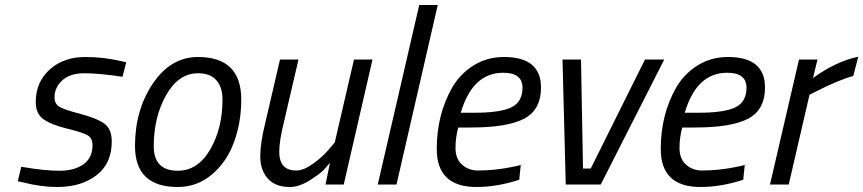

<svg xmlns="http://www.w3.org/2000/svg" viewBox="-20 -738 3453 768"><path d="M470 -431Q375 -445 317.5 -445Q260 -445 229 -416.5Q198 -388 198 -348Q198 -324 216 -312Q234 -300 299.5 -283Q365 -266 396 -244.5Q427 -223 427 -172Q427 -84 366 -37Q305 10 209 10Q145 10 74 -8L51 -13L65 -71Q157 -55 217.5 -55Q278 -55 314 -81Q350 -107 350 -157Q350 -185 331 -196.5Q312 -208 248.5 -223.5Q185 -239 154 -261Q123 -283 123 -330Q123 -410 179 -460Q235 -510 320 -510Q395 -510 462 -494L485 -489Z M772 -510Q945 -510 945 -340Q945 -247 915.5 -168Q886 -89 827 -39.5Q768 10 691 10Q520 10 520 -154Q520 -298 591.5 -404Q663 -510 772 -510ZM691 -55Q771 -55 820.5 -139.5Q870 -224 870 -341Q870 -389 845.5 -417Q821 -445 772 -445Q694 -445 644.5 -357.5Q595 -270 595 -153Q595 -55 691 -55Z M1139 10Q1081 10 1051 -24Q1021 -58 1021 -112Q1021 -166 1041 -246L1100 -500H1174L1116 -251Q1097 -175 1097 -131Q1097 -56 1165 -56Q1195 -56 1233.5 -84Q1272 -112 1295 -140L1319 -168L1396 -500H1470L1355 0H1282L1300 -87Q1291 -76 1276.5 -60Q1262 -44 1219.5 -17Q1177 10 1139 10Z M1491 0 1657 -718H1731L1566 0Z M1892 -56Q1963 -56 2038 -72L2063 -78L2057 -19Q1968 10 1886 10Q1727 10 1727 -142Q1727 -281 1790 -390Q1822 -444 1875.5 -477Q1929 -510 1996 -510Q2144 -510 2144 -388Q2144 -299 2077 -263.5Q2010 -228 1864 -228H1813Q1802 -189 1802 -146Q1802 -103 1828 -79.5Q1854 -56 1892 -56ZM1878 -287Q1980 -287 2025 -308.5Q2070 -330 2070 -387Q2070 -447 1993 -447Q1870 -447 1823 -287Z M2230 -500H2304L2312 -64H2343L2560 -500H2637L2383 0H2243Z M2788 -56Q2859 -56 2934 -72L2959 -78L2953 -19Q2864 10 2782 10Q2623 10 2623 -142Q2623 -281 2686 -390Q2718 -444 2771.5 -477Q2825 -510 2892 -510Q3040 -510 3040 -388Q3040 -299 2973 -263.5Q2906 -228 2760 -228H2709Q2698 -189 2698 -146Q2698 -103 2724 -79.5Q2750 -56 2788 -56ZM2774 -287Q2876 -287 2921 -308.5Q2966 -330 2966 -387Q2966 -447 2889 -447Q2766 -447 2719 -287Z M3060 0 3176 -500H3250L3232 -426Q3325 -493 3413 -511L3393 -434Q3339 -420 3248 -374L3218 -359L3135 0Z"/></svg>

Font: TitilliumWebItalic
Style: Italic
Weight: 400
Italic angle: -13°
Version: Version 1.001;PS 57.000;hotconv 1.0.70;makeotf.lib2.5.55311